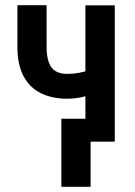

<svg xmlns="http://www.w3.org/2000/svg" viewBox="-20 -549 525 744"><path d="M424.8 -528.3V0H311V-528.3ZM376.5 -294.9V-199.7Q357.9 -190.4 335.9 -183.1Q314 -175.8 289.8 -171.1Q265.6 -166.5 239.7 -166.5Q181.6 -166.5 138.2 -188Q94.7 -209.5 71 -254.2Q47.4 -298.8 47.4 -367.7V-528.8H160.6V-367.7Q160.6 -329.1 169.7 -305.9Q178.7 -282.7 196.3 -272.7Q213.9 -262.7 239.7 -262.7Q265.1 -262.7 286.6 -266.8Q308.1 -271 329.8 -278.3Q351.6 -285.6 376.5 -294.9ZM331.1 -88.9V174.8H217.8V-88.9Z"/></svg>

Font: Roboto Condensed Medium
Style: Regular
Weight: 500
Designer: Christian Robertson
Foundry: Google
Version: Version 3.0